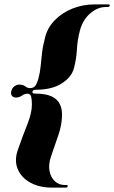

<svg xmlns="http://www.w3.org/2000/svg" viewBox="-20 -744 521 876"><path d="M128 -325Q127 -317 139 -317Q188.5 -317 215.2 -304.2Q242 -291.5 252.5 -270Q263 -248.5 263 -222Q263 -176.5 246.8 -129Q230.5 -81.5 213.5 -32.5Q200 6.5 206 36.5Q212 66.5 230.8 83.2Q249.5 100 274 100H283.5Q291 100 288.5 107Q287 112 280 112H217.5Q160 112 118.5 89.2Q77 66.5 60.8 27.2Q44.5 -12 61.5 -60.5Q85.5 -128.5 105.5 -178.8Q125.5 -229 125.5 -267.5Q125.5 -289 122.2 -302.8Q119 -316.5 105 -316.5Q92.5 -316.5 80.2 -307.8Q68 -299 52.5 -299Q40 -299 34 -307.5Q28 -316 31.5 -328.5Q35 -341.5 45.2 -349.8Q55.5 -358 68 -358Q85.5 -358 95.2 -350Q105 -342 117.5 -342Q134 -342 142 -354Q150 -366 155 -384.5Q163 -414.5 165.5 -442.5Q168 -470.5 171.8 -502.5Q175.5 -534.5 186.5 -576.5Q198 -619.5 230.8 -652.8Q263.5 -686 310.8 -705Q358 -724 412.5 -724H475Q482 -724 480.5 -718Q479 -712 471.5 -712H462Q425.5 -712 391.5 -682.8Q357.5 -653.5 344.5 -604.5Q333 -560.5 330.8 -517.5Q328.5 -474.5 317 -431.5Q306 -391.5 261.2 -363Q216.5 -334.5 143.5 -334.5Q129 -334.5 128 -325Z"/></svg>

Font: Fraunces 144pt S000 Black
Style: Italic
Weight: 900
Italic angle: -16°
Version: Version 1.000; ttfautohint (v1.8.3)